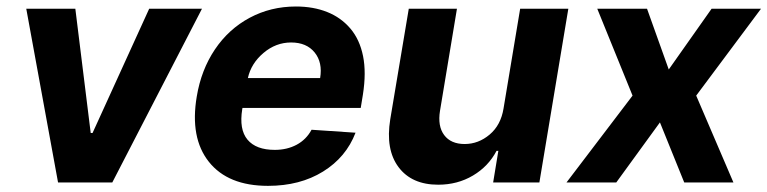

<svg xmlns="http://www.w3.org/2000/svg" viewBox="-20 -573 2410 603"><path d="M614.3 -545.5 332.7 0H162.3L62.5 -545.5H216.6L264.9 -155.2H270.6L448.5 -545.5Z M821.7 10.7Q696 10.7 636 -64.8Q576 -140.3 598 -270.2Q611.9 -353.7 655 -417.8Q698.2 -481.9 764.2 -517.2Q830.3 -552.6 909.4 -552.6Q964.1 -552.6 1007.5 -535.3Q1050.8 -518.1 1080.3 -483.5Q1109.7 -448.9 1120.2 -397Q1130.7 -345.2 1119.7 -275.6L1112.9 -234H741.5L740.8 -230.1Q730.5 -166.5 757.3 -134.4Q784.1 -102.3 843 -102.3Q881.4 -102.3 911.6 -118.4Q941.8 -134.6 958.5 -165.5L1096.6 -156.2Q1067.1 -79.2 994.7 -34.3Q922.2 10.7 821.7 10.7ZM758.5 -327.8H985.4Q993.6 -376.8 968.2 -408.2Q942.8 -439.6 894.2 -439.6Q846.2 -439.6 807.4 -406.6Q768.5 -373.6 758.5 -327.8Z M1561.4 -232.2 1613.6 -545.5H1764.9L1674 0H1528.8L1545.1 -99.1H1539.4Q1513.8 -50.4 1465.4 -21.7Q1416.9 7.1 1356.2 7.1Q1273.1 7.1 1231.7 -48.1Q1190.3 -103.3 1205.6 -198.2L1263.8 -545.5H1415.1L1361.9 -225.1Q1354 -176.8 1375 -148.8Q1396 -120.7 1439.3 -120.7Q1482.6 -120.7 1517.8 -150.4Q1552.9 -180 1561.4 -232.2Z M2012.1 -545.5 2080.3 -354.8 2214.8 -545.5H2370L2166.5 -272.7L2283.4 0H2128.9L2052.6 -188.6L1915.5 0H1759.2L1966.6 -272.7L1855.8 -545.5Z"/></svg>

Font: Karasuma Gothic
Style: Bold Italic
Weight: 700
Italic angle: 9.39998°
Designer: Rasmus Andersson / Ryoko Nishizuka
Foundry: Genbu
Version: Version 1.00